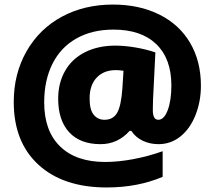

<svg xmlns="http://www.w3.org/2000/svg" viewBox="-20 -743 937 838"><path d="M856.9 -369.1Q856.9 -300.3 833.3 -240.7Q809.6 -181.2 767.6 -147.5Q725.6 -113.8 671.9 -113.8Q633.3 -113.8 602.1 -129.2Q570.8 -144.5 553.2 -171.9H545.9Q493.7 -113.8 418.9 -113.8Q329.6 -113.8 281.7 -166Q233.9 -218.3 233.9 -312Q233.9 -380.9 264.2 -433.8Q294.4 -486.8 351.6 -515.4Q408.7 -543.9 483.9 -543.9Q523.4 -543.9 571 -535.9Q618.7 -527.8 658.2 -514.2L647.9 -308.1L647 -262.2Q647 -220.2 670.9 -220.2Q696.3 -220.2 712.2 -262.7Q728 -305.2 728 -370.1Q728 -486.8 662.1 -550.3Q596.2 -613.8 475.1 -613.8Q382.3 -613.8 313.7 -575.2Q245.1 -536.6 209 -464.6Q172.9 -392.6 172.9 -295.9Q172.9 -171.4 242.4 -103.8Q312 -36.1 439 -36.1Q495.6 -36.1 561.3 -48.3Q627 -60.5 689.9 -83V28.8Q580.6 75.2 445.8 75.2Q256.3 75.2 148.2 -23.7Q40 -122.6 40 -297.9Q40 -421.4 95.9 -519.3Q151.9 -617.2 250.2 -670.2Q348.6 -723.1 473.1 -723.1Q587.4 -723.1 675 -679.7Q762.7 -636.2 809.8 -555.9Q856.9 -475.6 856.9 -369.1ZM371.1 -313Q371.1 -264.2 388.9 -242.2Q406.7 -220.2 436 -220.2Q473.6 -220.2 491.2 -250.5Q508.8 -280.8 514.2 -357.9L519 -434.1Q499.5 -437 485.8 -437Q433.1 -437 402.1 -404.3Q371.1 -371.6 371.1 -313Z"/></svg>

Font: OpenSans-ExtraBold
Style: Regular
Weight: 800
Foundry: Ascender Corporation
Version: Version 1.10